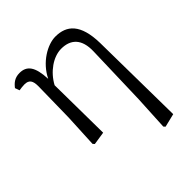

<svg xmlns="http://www.w3.org/2000/svg" viewBox="-201 -659 996 996"><g transform="rotate(-45 297.0 -160.5)"><path d="M507 -341C504 -482 448 -528 366 -528C308 -528 225 -481 185 -399C181 -492 154 -526 101 -526C66 -526 46 -509 29 -487L38 -462C51 -464 64 -466 77 -466C111 -466 122 -448 122 -408L118 -182L109 2L117 11L189 0L185 -352C219 -416 284 -462 343 -462C411 -462 455 -424 452 -333L442 7L432 198L440 207L514 189Z"/></g></svg>

Font: Shippori Mincho
Style: Regular
Weight: 400
Designer: Bonji Tadano  Ryoko NISHIZUKA  (kana & ideographs); Frank Grießhammer (Latin, Greek & Cyrillic); Wenlong ZHANG  (bopomof
Foundry: Adobe Systems Incorporated
Version: Version 1.003;PS 1.001;hotconv 16.6.54;makeotf.lib2.5.65590